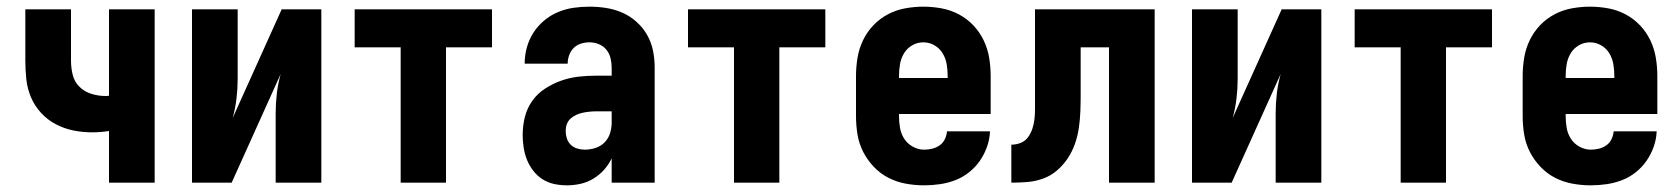

<svg xmlns="http://www.w3.org/2000/svg" viewBox="-20 -548 5040 576"><path d="M307 0V-155Q295 -153 282 -152Q269 -151 256 -151Q228 -151 200.5 -156.5Q173 -162 148 -175Q123 -188 103.5 -209Q84 -230 73 -256Q62 -282 59 -310Q56 -338 56 -366V-520H193V-366Q193 -345 198 -324Q203 -303 218 -288Q233 -273 254 -266.5Q275 -260 296 -260Q299 -260 301.5 -260Q304 -260 307 -261V-520H444V0Z M556 0V-520H693V-312Q693 -282 689.5 -252.5Q686 -223 678 -194L825 -520H944V0H807V-208Q807 -238 810.5 -267.5Q814 -297 822 -326L675 0Z M1182 0V-406H1044V-520H1456V-406H1318V0Z M1681 8Q1661 8 1642.5 4Q1624 0 1608 -10Q1592 -20 1580 -35.5Q1568 -51 1561 -68.5Q1554 -86 1551 -105Q1548 -124 1548 -143Q1548 -170 1554.5 -196.5Q1561 -223 1576.5 -245Q1592 -267 1615 -282Q1638 -297 1663.5 -306Q1689 -315 1715.5 -318Q1742 -321 1769 -321H1815V-346Q1815 -360 1811.5 -374Q1808 -388 1799 -399Q1790 -410 1776.5 -415.5Q1763 -421 1748 -421Q1735 -421 1722.5 -417Q1710 -413 1701 -404Q1692 -395 1687.5 -382.5Q1683 -370 1683 -357H1554Q1554 -382 1560.5 -405.5Q1567 -429 1580 -449.5Q1593 -470 1612 -486Q1631 -502 1653.5 -511.5Q1676 -521 1700 -524.5Q1724 -528 1748 -528Q1774 -528 1799 -524Q1824 -520 1847 -510Q1870 -500 1889.5 -482.5Q1909 -465 1921.5 -443Q1934 -421 1939 -396Q1944 -371 1944 -346V0H1815V-73Q1806 -54 1792 -38.5Q1778 -23 1760 -12Q1742 -1 1721.5 3.5Q1701 8 1681 8ZM1734 -99Q1750 -99 1766 -104Q1782 -109 1793.5 -120.5Q1805 -132 1810 -148Q1815 -164 1815 -180V-214H1769Q1759 -214 1749 -213Q1739 -212 1729 -210Q1719 -208 1709 -203.5Q1699 -199 1691.5 -192Q1684 -185 1680.5 -175.5Q1677 -166 1677 -155Q1677 -144 1680.5 -133Q1684 -122 1692 -114Q1700 -106 1711.5 -102.5Q1723 -99 1734 -99Z M2182 0V-406H2044V-520H2456V-406H2318V0Z M2752 8Q2725 8 2697.5 3Q2670 -2 2645.5 -14.5Q2621 -27 2601.5 -47.5Q2582 -68 2569.5 -92.5Q2557 -117 2552.5 -144.5Q2548 -172 2548 -200V-320Q2548 -347 2552.5 -374.5Q2557 -402 2569 -427Q2581 -452 2600 -472Q2619 -492 2643.5 -505Q2668 -518 2695.5 -523Q2723 -528 2750 -528Q2777 -528 2804.5 -523Q2832 -518 2856.5 -505Q2881 -492 2900 -472Q2919 -452 2931 -427Q2943 -402 2947.5 -374.5Q2952 -347 2952 -320V-206H2677V-200Q2677 -182 2680 -164.5Q2683 -147 2692.5 -132Q2702 -117 2718.5 -108Q2735 -99 2752 -99Q2765 -99 2777 -102Q2789 -105 2799 -112Q2809 -119 2814.5 -130.5Q2820 -142 2821 -154H2950Q2949 -130 2941 -107.5Q2933 -85 2919.5 -65.5Q2906 -46 2887 -31Q2868 -16 2846 -7.5Q2824 1 2800 4.5Q2776 8 2752 8ZM2823 -314V-320Q2823 -338 2820 -355.5Q2817 -373 2808 -388Q2799 -403 2783.5 -412Q2768 -421 2750 -421Q2732 -421 2716.5 -412Q2701 -403 2692 -388Q2683 -373 2680 -355.5Q2677 -338 2677 -320V-314Z M3014 0V-114Q3029 -114 3042.5 -119.5Q3056 -125 3064.5 -137Q3073 -149 3077.5 -163Q3082 -177 3083.5 -191.5Q3085 -206 3085 -220.5Q3085 -235 3085 -249Q3085 -251 3085 -252.5Q3085 -254 3085 -255V-258Q3085 -259 3085 -259.5Q3085 -260 3085 -261V-520H3444V0H3307V-406H3222V-261Q3222 -237 3221 -212.5Q3220 -188 3216.5 -164Q3213 -140 3205 -117Q3197 -94 3183.5 -73.5Q3170 -53 3151.5 -37Q3133 -21 3110 -12.5Q3087 -4 3062.5 -2Q3038 0 3014 0Z M3556 0V-520H3693V-312Q3693 -282 3689.5 -252.5Q3686 -223 3678 -194L3825 -520H3944V0H3807V-208Q3807 -238 3810.5 -267.5Q3814 -297 3822 -326L3675 0Z M4182 0V-406H4044V-520H4456V-406H4318V0Z M4752 8Q4725 8 4697.5 3Q4670 -2 4645.5 -14.5Q4621 -27 4601.5 -47.5Q4582 -68 4569.5 -92.5Q4557 -117 4552.5 -144.5Q4548 -172 4548 -200V-320Q4548 -347 4552.5 -374.5Q4557 -402 4569 -427Q4581 -452 4600 -472Q4619 -492 4643.5 -505Q4668 -518 4695.5 -523Q4723 -528 4750 -528Q4777 -528 4804.5 -523Q4832 -518 4856.5 -505Q4881 -492 4900 -472Q4919 -452 4931 -427Q4943 -402 4947.5 -374.5Q4952 -347 4952 -320V-206H4677V-200Q4677 -182 4680 -164.5Q4683 -147 4692.5 -132Q4702 -117 4718.5 -108Q4735 -99 4752 -99Q4765 -99 4777 -102Q4789 -105 4799 -112Q4809 -119 4814.5 -130.5Q4820 -142 4821 -154H4950Q4949 -130 4941 -107.5Q4933 -85 4919.5 -65.5Q4906 -46 4887 -31Q4868 -16 4846 -7.5Q4824 1 4800 4.5Q4776 8 4752 8ZM4823 -314V-320Q4823 -338 4820 -355.5Q4817 -373 4808 -388Q4799 -403 4783.5 -412Q4768 -421 4750 -421Q4732 -421 4716.5 -412Q4701 -403 4692 -388Q4683 -373 4680 -355.5Q4677 -338 4677 -320V-314Z"/></svg>

Font: Iosevka SS04 Heavy
Style: Regular
Weight: 900
Monospace: yes
Designer: Belleve Invis
Foundry: Belleve Invis
Version: Version 19.0.0; ttfautohint (v1.8.4)